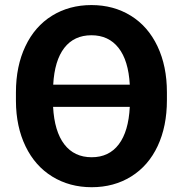

<svg xmlns="http://www.w3.org/2000/svg" viewBox="-20 -741 728 770"><path d="M649.4 -339.4Q649.4 -234.4 612.3 -155.3Q575.2 -76.2 506.1 -33.2Q437 9.8 347.7 9.8Q259.3 9.8 189.9 -32.7Q120.6 -75.2 82.5 -154.1Q44.4 -232.9 43.9 -335.4V-370.6Q43.9 -475.6 81.8 -555.4Q119.6 -635.3 188.7 -678Q257.8 -720.7 346.7 -720.7Q435.5 -720.7 504.6 -678Q573.7 -635.3 611.6 -555.4Q649.4 -475.6 649.4 -371.1ZM347.7 -110.4Q417 -110.4 456.3 -162.1Q495.6 -213.9 500.5 -312.5H192.9Q198.2 -213.9 238 -162.1Q277.8 -110.4 347.7 -110.4ZM346.7 -599.6Q277.3 -599.6 238 -549.1Q198.7 -498.5 193.4 -401.4H500.5Q495.1 -498.5 455.3 -549.1Q415.5 -599.6 346.7 -599.6Z"/></svg>

Font: Roboto
Style: Bold
Weight: 700
Designer: Google
Version: Version 2.134; 2016; ttfautohint (v1.6)